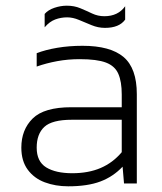

<svg xmlns="http://www.w3.org/2000/svg" viewBox="-20 -645 571 675"><path d="M349 -547Q325 -547 302 -556.5Q279 -566 257.5 -575Q236 -584 216 -584Q194 -584 174 -576.5Q154 -569 137 -549V-596Q149 -610 171 -617.5Q193 -625 215 -625Q241 -625 262.5 -616Q284 -607 304 -597.5Q324 -588 347 -588Q395 -588 420 -623V-576Q399 -547 349 -547ZM220 10Q175 10 137.5 -4Q100 -18 77.5 -48.5Q55 -79 55 -126Q55 -189 95 -228.5Q135 -268 231 -268H408V-313Q408 -358 396 -385.5Q384 -413 352.5 -425Q321 -437 260 -437Q219 -437 181 -430Q143 -423 109 -411V-458Q140 -470 181.5 -477Q223 -484 270 -484Q368 -484 414.5 -444.5Q461 -405 461 -314V0H416L411 -59Q378 -24 333 -7Q288 10 220 10ZM234 -36Q291 -36 334 -54.5Q377 -73 408 -110V-224H233Q163 -224 136 -199Q109 -174 109 -126Q109 -77 142.5 -56.5Q176 -36 234 -36Z"/></svg>

Font: Kanit ExtraLight
Style: Regular
Weight: 275
Designer: Katatrad Team
Foundry: CadsonDemak
Version: Version 2.000; ttfautohint (v1.8.3)